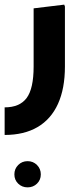

<svg xmlns="http://www.w3.org/2000/svg" viewBox="-20 -382 350 828"><path d="M0 200V81Q65 81 95 40.5Q125 0 125 -95V-346L257 -362L260 -354V-95Q260 0 230 66Q200 132 142 166Q84 200 0 200ZM99 426Q75 426 58.5 410Q42 394 42 370Q42 346 58.5 329.5Q75 313 99 313Q123 313 139.5 329.5Q156 346 156 370Q156 394 139.5 410Q123 426 99 426Z"/></svg>

Font: Fustat ExtraBold
Style: Regular
Weight: 800
Designer: Mohamed Gaber, Khaled Hosny, Laura Garcia Mut
Foundry: Kief Type Foundry, Alif Type Foundry, Hard Type Foundry
Version: Version 1.007